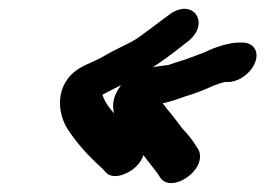

<svg xmlns="http://www.w3.org/2000/svg" viewBox="-20 -458 599 433"><path d="M526.9 -362H518.9C493.5 -362 460 -349.2 442 -340.4C437.5 -338.2 412.3 -329.2 396.3 -323.3L374.8 -316.6C363.7 -313.1 359.8 -311 357 -311C356.1 -311 354.6 -310.9 353.4 -310.7C325.3 -306.9 266.6 -301.5 241.2 -246.4C218.8 -198.7 263.8 -157 274.6 -144.7C294.7 -119.5 317.3 -90.2 336.2 -65.7L340.9 -58.3C360.5 -27.1 415.8 -56.4 428.3 -90C432.7 -102 431.8 -113.6 426.7 -121.7L421.6 -129.7C412 -144.9 405.3 -153.2 391.2 -168.2C380.5 -182.6 369.3 -197.5 356.1 -212.9C353.7 -216.3 350.9 -219.9 347 -225.2C355.9 -227 365.3 -229.3 375.4 -232.8L397.2 -240.4C416.4 -245.9 443.8 -256.3 460.7 -264.6C463.5 -265.9 480.6 -271.7 486.9 -273H494C518.7 -273 546.4 -293.2 555.6 -318C565.2 -344 549.9 -362 526.9 -362ZM359.1 -423C349.1 -415.8 338.9 -408.2 324.8 -397.3L299.4 -378.7C298.9 -378.4 298.1 -377.7 297.5 -377.3C278 -361.4 245.1 -350.4 208.7 -328.2C197.7 -322.4 187.5 -318.1 171.7 -310.8C114 -284 112 -232.1 117 -206.6C119.8 -191.9 124.7 -180.2 130.1 -170.6C152.1 -135.8 180.1 -105.3 211 -77.8L217.3 -70.6C233 -51.7 265.1 -63.9 282 -78C307.5 -99.1 310.9 -126.6 296.9 -141.3L290.5 -148.5C285.5 -154.3 280.3 -158.3 272.7 -165.3L252.8 -186C236.7 -202.7 217.2 -222.3 211 -244.5C224.2 -251 240.6 -260.2 251.3 -265.2C305.1 -290 353.1 -324.1 400.6 -362.2C458.2 -403.4 415.4 -467.6 359.1 -423Z"/></svg>

Font: Just Breathe
Style: BdObl7
Weight: 400
Foundry: Cannot Into Space Fonts
Version: Version 0.72